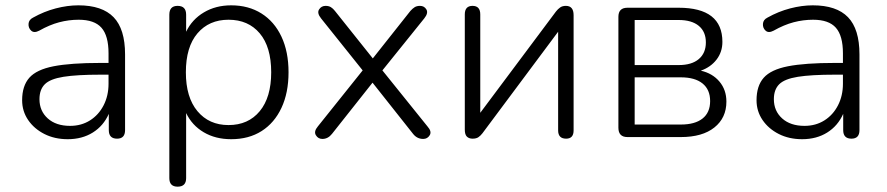

<svg xmlns="http://www.w3.org/2000/svg" viewBox="-20 -514 3325 720"><path d="M234 8Q185 8 146.5 -11.5Q108 -31 85.5 -64Q63 -97 63 -138Q63 -192 90 -222.5Q117 -253 181 -265.5Q245 -278 356 -278H387V-314Q387 -380 360.5 -410Q334 -440 275 -440Q238 -440 202 -430.5Q166 -421 127 -399Q108 -389 97 -399Q86 -409 87 -424.5Q88 -440 104 -448Q145 -471 189 -482.5Q233 -494 274 -494Q363 -494 406 -449.5Q449 -405 449 -310V-26Q449 6 419 6Q388 6 388 -26V-87Q368 -42 328 -17Q288 8 234 8ZM387 -234H357Q268 -234 218 -226Q168 -218 148 -198Q128 -178 128 -142Q128 -98 159 -70Q190 -42 243 -42Q285 -42 317.5 -62.5Q350 -83 368.5 -119Q387 -155 387 -200Z M837 -45Q911 -45 954 -97Q997 -149 997 -243Q997 -338 954 -389Q911 -440 837 -440Q764 -440 720.5 -389Q677 -338 677 -243Q677 -149 720.5 -97Q764 -45 837 -45ZM646 186Q615 186 615 154V-459Q615 -492 646 -492Q678 -492 678 -459V-395Q700 -441 744.5 -467.5Q789 -494 847 -494Q912 -494 960.5 -463.5Q1009 -433 1035.5 -376.5Q1062 -320 1062 -243Q1062 -166 1035.5 -109.5Q1009 -53 961 -22.5Q913 8 847 8Q788 8 744 -18Q700 -44 678 -90V154Q678 186 646 186Z M1189 7Q1173 7 1164.5 -7Q1156 -21 1172 -40L1340 -250L1184 -445Q1168 -465 1176.5 -478.5Q1185 -492 1201 -492Q1213 -492 1221 -487Q1229 -482 1236 -473L1378 -295L1519 -473Q1527 -482 1535 -487Q1543 -492 1555 -492Q1571 -492 1579 -478.5Q1587 -465 1571 -445L1414 -250L1583 -40Q1600 -21 1591.5 -7Q1583 7 1567 7Q1544 7 1529 -12L1377 -204L1225 -12Q1210 7 1189 7Z M1752 6Q1739 6 1731 -1.5Q1723 -9 1723 -28V-460Q1723 -492 1752 -492Q1781 -492 1781 -460V-91L2065 -471Q2072 -480 2080.5 -486Q2089 -492 2102 -492Q2131 -492 2131 -457V-25Q2131 6 2103 6Q2073 6 2073 -25V-395L1789 -14Q1782 -5 1774 0.5Q1766 6 1752 6Z M2360 -47H2533Q2586 -47 2614.5 -69.5Q2643 -92 2643 -135Q2643 -178 2614.5 -201Q2586 -224 2533 -224H2360ZM2360 -270H2525Q2574 -270 2600.5 -292.5Q2627 -315 2627 -355Q2627 -395 2600.5 -417Q2574 -439 2525 -439H2360ZM2333 0Q2299 0 2299 -35V-451Q2299 -485 2333 -485H2525Q2689 -485 2689 -357Q2689 -319 2667 -290.5Q2645 -262 2608 -249Q2652 -239 2678 -208Q2704 -177 2704 -133Q2704 -72 2659 -36Q2614 0 2533 0Z M2988 8Q2939 8 2900.5 -11.5Q2862 -31 2839.5 -64Q2817 -97 2817 -138Q2817 -192 2844 -222.5Q2871 -253 2935 -265.5Q2999 -278 3110 -278H3141V-314Q3141 -380 3114.5 -410Q3088 -440 3029 -440Q2992 -440 2956 -430.5Q2920 -421 2881 -399Q2862 -389 2851 -399Q2840 -409 2841 -424.5Q2842 -440 2858 -448Q2899 -471 2943 -482.5Q2987 -494 3028 -494Q3117 -494 3160 -449.5Q3203 -405 3203 -310V-26Q3203 6 3173 6Q3142 6 3142 -26V-87Q3122 -42 3082 -17Q3042 8 2988 8ZM3141 -234H3111Q3022 -234 2972 -226Q2922 -218 2902 -198Q2882 -178 2882 -142Q2882 -98 2913 -70Q2944 -42 2997 -42Q3039 -42 3071.5 -62.5Q3104 -83 3122.5 -119Q3141 -155 3141 -200Z"/></svg>

Font: Chiron GoRound TC L
Style: Regular
Weight: 300
Designer: Ryoko NISHIZUKA 西塚涼子 (kana, bopomofo & ideographs); Paul D. Hunt (Latin, Greek & Cyrillic); Sandoll Communications 산돌커뮤니
Foundry: Adobe
Version: Version 1.000;hotconv 1.1.1;makeotfexe 2.6.0